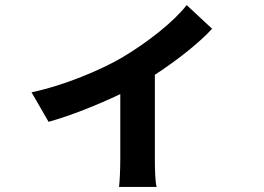

<svg xmlns="http://www.w3.org/2000/svg" viewBox="-20 -647 1040 755"><path d="M714 -627C664 -562 559 -479 457 -419C378 -373 233 -311 104 -284L171 -168C255 -191 365 -235 453 -277V-20C453 15 451 68 448 88H596C590 68 589 15 589 -20V-353C680 -412 767 -482 814 -534Z"/></svg>

Font: Source Han Sans Old Style Bold
Style: Regular
Weight: 700
Designer: Ryoko NISHIZUKA (kana & ideographs); Paul D. Hunt (Latin, Greek & Cyrillic); Wenlong ZHANG (bopomofo); Sandoll Communica
Foundry: Adobe Systems Incorporated
Version: Version 1.004;PS 1.004;hotconv 1.0.81;makeotf.lib2.5.63406